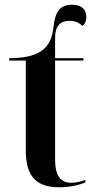

<svg xmlns="http://www.w3.org/2000/svg" viewBox="-20 -782 401 812"><path d="M231 10C281 10 323 -2 341 -11V-21C318 -13 299 -9 282 -9C237 -9 213 -37 213 -108V-526H333V-536H213V-623C213 -675 238 -694 274 -694C296 -694 314 -687 329 -672C338 -680 345 -691 345 -710C345 -743 325 -762 284 -762C236 -762 213 -735 206 -667C197 -573 140 -536 19 -536V-526H89V-146C89 -30 139 10 231 10Z"/></svg>

Font: Noto Serif Display SemiCondensed SemiBold
Style: Regular
Weight: 600
Width: 4
Designer: Monotype Design Team
Foundry: Monotype Imaging Inc.
Version: Version 2.009